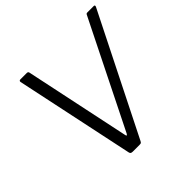

<svg xmlns="http://www.w3.org/2000/svg" viewBox="-185 -917 1091 1091"><g transform="rotate(-45 360.5 -371.0)"><path d="M713 -742Q724 -742 719 -730L359 -12Q355 -4 351.5 -2Q348 0 339 0H286Q277 0 272.5 -2.5Q268 -5 266 -12L114 -731Q113 -742 124 -742H175Q187 -742 188 -730L321 -99Q324 -81 333 -97L650 -734Q652 -739 655 -740.5Q658 -742 663 -742H713Z"/></g></svg>

Font: Libre Franklin Light
Style: Italic
Weight: 300
Italic angle: -8°
Designer: Pablo Impallari, Rodrigo Fuenzalida, Nhung Nguyen
Foundry: Impallari Type
Version: Version 3.000